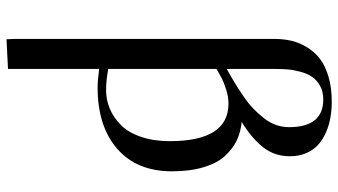

<svg xmlns="http://www.w3.org/2000/svg" viewBox="-252 -526 1072 609"><g transform="rotate(90 284.5 -222.0)"><path d="M104 269V-556.2Q104 -584 109.6 -608.9Q115.2 -633.8 129.6 -658Q144 -682.1 166 -699.5Q188 -716.8 223.1 -727.3Q258.3 -737.8 303.2 -737.8Q329.1 -737.8 353 -733.6Q377 -729.5 399.7 -719.7Q422.4 -710 439.2 -695.1Q456.1 -680.2 466.1 -657Q476.1 -633.8 476.1 -605Q476.1 -555.7 447 -519.3Q418 -482.9 367.2 -452.1Q398.4 -449.2 425 -436.8Q451.7 -424.3 474.6 -399.7Q497.6 -375 510.7 -331.8Q523.9 -288.6 523.9 -231Q523.9 -119.6 452.6 -57.4Q381.3 4.9 257.8 4.9Q235.8 4.9 199.2 0V289.1L105 293.9ZM199.2 -28.8Q235.4 -22 267.1 -22Q297.4 -22 325.2 -33.7Q353 -45.4 376.7 -68.6Q400.4 -91.8 414.3 -132.1Q428.2 -172.4 428.2 -224.1Q428.2 -410.2 309.1 -410.2Q288.1 -410.2 266.1 -403.3Q244.1 -396.5 231.4 -390.1Q218.8 -383.8 199.2 -372.1ZM199.2 -404.8Q225.6 -419.4 242.9 -429.9Q260.3 -440.4 284.4 -456.8Q308.6 -473.1 324 -488Q339.4 -502.9 354.2 -521.2Q369.1 -539.6 376.5 -560.1Q383.8 -580.6 383.8 -602.1Q383.8 -710.9 295.9 -710.9Q270.5 -710.9 252.2 -700.4Q233.9 -689.9 223.9 -675Q213.9 -660.2 208 -637.9Q202.1 -615.7 200.7 -597.9Q199.2 -580.1 199.2 -558.1Z"/></g></svg>

Font: Dehuti Alt
Style: Bold
Weight: 700
Version: Version 1.2